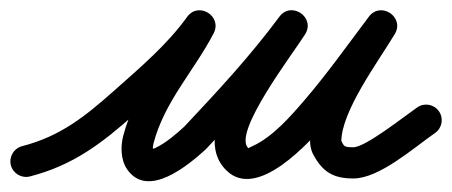

<svg xmlns="http://www.w3.org/2000/svg" viewBox="-41 -308 869 369"><path d="M16.5 31.1C16.5 31.1 16.5 31.1 16.5 31.1C99.7 9.6 154.2 -32 218.9 -89.6C272 -136.7 325.6 -182.7 367.3 -240.4C378.2 -255.4 369.7 -271.5 356.3 -279.7C343 -287.9 324.8 -288.2 316.3 -271.8C277 -195.5 218.6 -133.9 196 -47.6C196 -47.6 196 -47.6 196 -47.7C196 -47.7 196 -47.7 196 -47.7C190.5 -27 190.8 -0.8 203.3 17.4C243 75 321 9.4 354.2 -20.8C354.2 -20.8 354.6 -21.2 355 -21.6C355.4 -22 355.8 -22.4 355.8 -22.4C421.9 -92.6 486.6 -162.5 544.1 -240.2C555.5 -255.6 548.2 -272.2 535.5 -280.8C522.8 -289.5 504.7 -290.2 494.6 -273.9C453.4 -208 318.6 -54.6 394 19.4C394 19.4 393.9 19.4 393.9 19.3C393.8 19.3 393.8 19.2 393.8 19.2C452.9 78.3 553.6 -34.3 589.8 -76.5C634.5 -128.6 674.6 -185.1 716 -240C727.4 -255.1 719.8 -271.6 707 -280.3C694.2 -288.9 676.1 -289.7 666.3 -273.5C625.8 -206.2 555 -115 555 -36C555 -29.2 556.4 -22.9 558.5 -16.5C558.6 -16.4 559.1 -15.3 559.5 -14.2C560 -13 560.5 -11.9 560.6 -11.8C578.5 21.6 598.3 35 638 35C688 35 753.7 -23.6 795.1 -52.4C808.7 -61.8 812.1 -80.5 802.6 -94.1C793.2 -107.7 774.5 -111.1 760.9 -101.6C733.7 -82.7 661.2 -25 638 -25C618.6 -25 620.6 -26.9 613.4 -40.2C613.4 -40.3 613.9 -39 614.4 -37.8C615 -36.6 615.5 -35.4 615.5 -35.5C615.3 -36 614.8 -38.5 615 -36.7C615 -36.4 615 -35.8 615 -36C615 -94.2 685.4 -188.9 717.7 -242.5C727.5 -258.8 720.8 -274.7 708.8 -282.8C696.8 -290.9 679.4 -291.2 668 -276C627.5 -222.2 588.1 -166.7 544.2 -115.5C517.6 -84.5 482.9 -44.8 445.2 -27.6C437.3 -24 436.3 -23.1 436.2 -23.2C436.2 -23.2 436.2 -23.3 436.1 -23.3C436.1 -23.4 436 -23.4 436 -23.4C405.6 -53.3 522 -204.7 545.4 -242.1C555.6 -258.4 549 -274.6 536.9 -282.8C524.8 -291 507.3 -291.3 495.9 -275.8C439.8 -200.1 376.6 -132 312.2 -63.6C312.2 -63.6 312.6 -64 313 -64.4C313.4 -64.8 313.8 -65.2 313.8 -65.2C296.9 -49.8 277.9 -33.2 257 -23.4C255.4 -22.7 246.6 -20.3 246.5 -20.1C246.8 -20 247.2 -20 247.5 -19.9C259.8 -15.8 249.4 -15 254 -32.3C254 -32.3 254 -32.3 254 -32.3C254 -32.4 254 -32.4 254 -32.4C275.1 -113.1 332.6 -172.5 369.7 -244.2C378.1 -260.7 370.8 -276 358.7 -283.5C346.5 -291 329.5 -290.6 318.7 -275.6C279.7 -221.5 228.7 -178.6 179.1 -134.4C121.8 -83.5 74.6 -45.9 1.5 -27.1C-14.5 -22.9 -24.2 -6.6 -20.1 9.5C-15.9 25.5 0.4 35.2 16.5 31.1Z"/></svg>

Font: FRB American Cursive
Style: Bold Italic
Weight: 700
Italic angle: -25°
Version: Version 2.0;Modular Font Editor K font №1